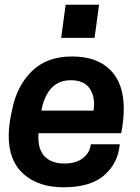

<svg xmlns="http://www.w3.org/2000/svg" viewBox="-20 -783 593 816"><path d="M382 -622H240L259 -763H401ZM250 13Q144 13 80.5 -43Q17 -99 17 -205Q17 -254 32 -319Q52 -418 115.5 -480.5Q179 -543 286 -543Q392 -543 449 -485.5Q506 -428 506 -322Q506 -269 495 -217H144L143 -200Q143 -143 172.5 -115.5Q202 -88 253 -88Q303 -88 332.5 -111Q362 -134 366 -170H489Q482 -90 423.5 -38.5Q365 13 250 13ZM378 -313 380 -339Q380 -385 356 -413.5Q332 -442 281 -442Q229 -442 198 -408Q167 -374 156 -313Z"/></svg>

Font: Tanohe Sans SemiBold
Style: Italic
Weight: 600
Designer: Village Type and Design LLC & Cristiano Sobral
Foundry: Cooper Hewitt Smithsonian Design Museum
Version: Version 1.00;September 29, 2021;FontCreator 13.0.0.2655 64-b